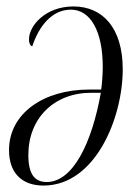

<svg xmlns="http://www.w3.org/2000/svg" viewBox="-20 -566 436 596"><path d="M208 -546C121 -546 70 -486 70 -444C70 -430 75 -424 80 -422C101 -485 141 -536 200 -536C261 -536 299 -469 299 -358C299 -334 296 -298 294 -288H256C117 -288 8 -215 8 -100C8 -30 47 10 115 10C276 10 361 -200 361 -351C361 -480 298 -546 208 -546ZM263 -278H293C265 -121 206 -1 125 -1C87 -1 68 -26 68 -85C68 -199 148 -278 263 -278Z"/></svg>

Font: Noto Serif Display Condensed Light
Style: Italic
Weight: 300
Width: 3
Italic angle: -12°
Designer: Monotype Design Team
Foundry: Monotype Imaging Inc.
Version: Version 2.009